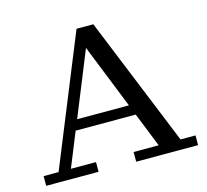

<svg xmlns="http://www.w3.org/2000/svg" viewBox="-100 -802 989 917"><g transform="rotate(-15 394.5 -343.5)"><path d="M19 0V-48H93L353 -687H436L696 -48H770V0H464V-48H588L520 -218H223L154 -48H278V0ZM244 -269H500L373 -587Z"/></g></svg>

Font: Montagu Slab 144pt
Style: Regular
Weight: 400
Designer: Florian Karsten
Foundry: Florian Karsten
Version: Version 1.000; ttfautohint (v1.8.3)